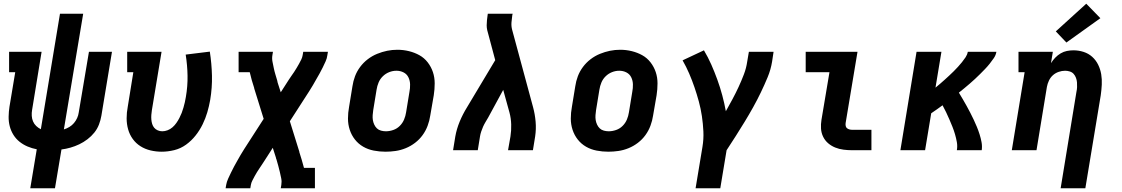

<svg xmlns="http://www.w3.org/2000/svg" viewBox="-20 -809 6040 1034"><path d="M143 205 178 -5Q152 -10 128.5 -20Q105 -30 85.5 -45.5Q66 -61 52.5 -82.5Q39 -104 32.5 -129Q26 -154 26.5 -181Q27 -208 31 -234L62 -420H29V-530H204L153 -218Q150 -201 151 -185Q152 -169 158 -155Q164 -141 175 -130.5Q186 -120 200 -113L303 -735H428L324 -112Q340 -117 354 -125.5Q368 -134 378.5 -146.5Q389 -159 395.5 -173.5Q402 -188 404 -203L459 -530H583L526 -186Q522 -162 513 -138.5Q504 -115 488 -95Q472 -75 451 -59Q430 -43 407 -32Q384 -21 359.5 -14Q335 -7 311 -4L276 205Z M851 8Q820 8 790.5 1Q761 -6 736.5 -21.5Q712 -37 695 -60.5Q678 -84 670 -112.5Q662 -141 662 -172Q662 -203 668 -234L698 -420H665V-530H850L798 -216Q796 -203 795 -190.5Q794 -178 795 -165.5Q796 -153 799.5 -141.5Q803 -130 810.5 -121Q818 -112 829.5 -107Q841 -102 854 -102Q868 -102 882.5 -107.5Q897 -113 909 -123.5Q921 -134 930 -147Q939 -160 946 -173.5Q953 -187 958.5 -201Q964 -215 968 -229.5Q972 -244 975.5 -258.5Q979 -273 981 -287Q991 -345 990 -401.5Q989 -458 980 -515L1110 -531Q1120 -466 1121.5 -401.5Q1123 -337 1112 -271Q1106 -237 1096.5 -204.5Q1087 -172 1071.5 -140Q1056 -108 1033.5 -79.5Q1011 -51 982 -30Q953 -9 918.5 -0.5Q884 8 851 8Z M1195 205 1198 187Q1201 170 1208.5 153.5Q1216 137 1224 120.5Q1232 104 1240.5 88Q1249 72 1258 56.5Q1267 41 1276 25Q1285 9 1295 -6L1400 -169L1349 -333Q1349 -333 1349 -333Q1349 -333 1349 -333V-334V-335Q1342 -356 1336 -377Q1330 -398 1325 -420H1265V-530H1450L1447 -512Q1444 -494 1447.5 -476.5Q1451 -459 1454.5 -442Q1458 -425 1463 -408.5Q1468 -392 1473 -375Q1473 -372 1474 -370Q1475 -368 1475 -365L1492 -312L1535 -379Q1542 -390 1549.5 -400.5Q1557 -411 1564 -421.5Q1571 -432 1577.5 -443Q1584 -454 1590.5 -465.5Q1597 -477 1602.5 -488.5Q1608 -500 1610 -512L1613 -530H1746L1743 -512Q1741 -495 1733.5 -478.5Q1726 -462 1718 -445.5Q1710 -429 1701 -413Q1692 -397 1683 -381.5Q1674 -366 1665 -350Q1656 -334 1646 -319L1541 -156L1592 8Q1592 8 1592 8Q1592 8 1592 8V9V10Q1599 31 1605 52Q1611 73 1617 95H1676V205H1492L1495 187Q1498 169 1494.5 151.5Q1491 134 1487 117Q1483 100 1478.5 83.5Q1474 67 1469 50Q1468 47 1467 45Q1466 43 1466 40L1449 -13L1406 54Q1399 65 1392 75.5Q1385 86 1378 96.5Q1371 107 1364 118Q1357 129 1351 140.5Q1345 152 1339 163.5Q1333 175 1331 187L1328 205Z M2056 8Q2024 8 1993 2Q1962 -4 1936 -19Q1910 -34 1891.5 -57.5Q1873 -81 1863.5 -110Q1854 -139 1854 -170.5Q1854 -202 1860 -234L1878 -344Q1882 -372 1892 -398.5Q1902 -425 1919.5 -448.5Q1937 -472 1960.5 -490Q1984 -508 2011 -519Q2038 -530 2065 -535.5Q2092 -541 2120 -541Q2152 -541 2182.5 -533.5Q2213 -526 2239 -511.5Q2265 -497 2283.5 -473Q2302 -449 2311.5 -420.5Q2321 -392 2321 -360Q2321 -328 2316 -296L2297 -186Q2293 -159 2283 -132Q2273 -105 2256 -81.5Q2239 -58 2215.5 -40Q2192 -22 2165 -11Q2138 0 2110.5 4Q2083 8 2056 8ZM2058 -102Q2078 -102 2098 -109Q2118 -116 2133 -131Q2148 -146 2156 -165Q2164 -184 2167 -204L2185 -314Q2189 -334 2188.5 -354.5Q2188 -375 2179.5 -392.5Q2171 -410 2153.5 -419Q2136 -428 2115 -428Q2095 -428 2076 -420.5Q2057 -413 2042 -398.5Q2027 -384 2019 -365Q2011 -346 2008 -326L1990 -216Q1988 -203 1987 -189Q1986 -175 1988 -162.5Q1990 -150 1995.5 -138Q2001 -126 2010 -117.5Q2019 -109 2032 -105.5Q2045 -102 2058 -102Z M2420 0 2432 -74Q2439 -114 2455.5 -154Q2472 -194 2495 -231L2647 -485L2611 -620Q2607 -633 2604 -646Q2601 -659 2601 -672.5Q2601 -686 2602.5 -700Q2604 -714 2606 -728L2607 -735H2741L2739 -728Q2736 -708 2734.5 -688Q2733 -668 2738 -649L2851 -231Q2861 -194 2864.5 -154Q2868 -114 2862 -74L2850 0H2716L2729 -74Q2734 -106 2733 -139Q2732 -172 2724 -202L2690 -325L2609 -176Q2602 -164 2594.5 -151.5Q2587 -139 2581.5 -126.5Q2576 -114 2571.5 -100.5Q2567 -87 2565 -74L2553 0Z M3256 8Q3224 8 3193 2Q3162 -4 3136 -19Q3110 -34 3091.5 -57.5Q3073 -81 3063.5 -110Q3054 -139 3054 -170.5Q3054 -202 3060 -234L3078 -344Q3082 -372 3092 -398.5Q3102 -425 3119.5 -448.5Q3137 -472 3160.5 -490Q3184 -508 3211 -519Q3238 -530 3265 -535.5Q3292 -541 3320 -541Q3352 -541 3382.5 -533.5Q3413 -526 3439 -511.5Q3465 -497 3483.5 -473Q3502 -449 3511.5 -420.5Q3521 -392 3521 -360Q3521 -328 3516 -296L3497 -186Q3493 -159 3483 -132Q3473 -105 3456 -81.5Q3439 -58 3415.5 -40Q3392 -22 3365 -11Q3338 0 3310.5 4Q3283 8 3256 8ZM3258 -102Q3278 -102 3298 -109Q3318 -116 3333 -131Q3348 -146 3356 -165Q3364 -184 3367 -204L3385 -314Q3389 -334 3388.5 -354.5Q3388 -375 3379.5 -392.5Q3371 -410 3353.5 -419Q3336 -428 3315 -428Q3295 -428 3276 -420.5Q3257 -413 3242 -398.5Q3227 -384 3219 -365Q3211 -346 3208 -326L3190 -216Q3188 -203 3187 -189Q3186 -175 3188 -162.5Q3190 -150 3195.5 -138Q3201 -126 3210 -117.5Q3219 -109 3232 -105.5Q3245 -102 3258 -102Z M3726 205 3763 -18Q3770 -60 3768 -101.5Q3766 -143 3760 -183.5Q3754 -224 3743.5 -262.5Q3733 -301 3720 -339Q3707 -377 3691.5 -413Q3676 -449 3656 -484L3771 -538Q3793 -501 3810.5 -461.5Q3828 -422 3843 -380.5Q3858 -339 3869.5 -296.5Q3881 -254 3889 -210Q3907 -242 3924.5 -274.5Q3942 -307 3957.5 -340.5Q3973 -374 3986 -408Q3999 -442 4004 -477L4013 -530H4146L4138 -477Q4131 -434 4114 -393Q4097 -352 4077.5 -311.5Q4058 -271 4036 -231.5Q4014 -192 3990.5 -153.5Q3967 -115 3942.5 -76.5Q3918 -38 3893 0L3859 205Z M4569 0Q4546 0 4522.5 -3Q4499 -6 4478 -14.5Q4457 -23 4440 -37.5Q4423 -52 4413 -72.5Q4403 -93 4401.5 -116.5Q4400 -140 4404 -164L4447 -420H4319V-530H4598L4534 -146Q4533 -138 4534.5 -130.5Q4536 -123 4541.5 -118.5Q4547 -114 4554.5 -112Q4562 -110 4569 -110H4673V0Z M4829 0 4916 -530H5050L5018 -337Q5030 -347 5043 -358Q5056 -369 5068 -380Q5080 -391 5092 -402Q5104 -413 5116 -425Q5128 -437 5139 -449Q5150 -461 5160.5 -474Q5171 -487 5180 -500.5Q5189 -514 5192 -530H5346Q5343 -512 5332.5 -496.5Q5322 -481 5310 -466Q5298 -451 5285 -437.5Q5272 -424 5258.5 -410.5Q5245 -397 5231 -384Q5217 -371 5202.5 -358.5Q5188 -346 5173.5 -334Q5159 -322 5144 -310Q5155 -292 5165.5 -274Q5176 -256 5186 -238Q5196 -220 5205.5 -201.5Q5215 -183 5224 -164Q5233 -145 5241 -125.5Q5249 -106 5255.5 -85.5Q5262 -65 5266 -43.5Q5270 -22 5267 0H5133Q5137 -22 5133 -44Q5129 -66 5123 -86.5Q5117 -107 5109 -127Q5101 -147 5092.5 -166.5Q5084 -186 5075 -205Q5066 -224 5056 -242Q5041 -231 5025.5 -220Q5010 -209 4995 -199L4962 0Z M5692 205 5777 -314Q5780 -327 5780.5 -340Q5781 -353 5780 -365.5Q5779 -378 5774.5 -390Q5770 -402 5762 -411Q5754 -420 5741.5 -424Q5729 -428 5716 -428Q5699 -428 5681.5 -422Q5664 -416 5650.5 -404Q5637 -392 5629 -375Q5621 -358 5618 -341L5562 0H5429L5498 -420H5465V-530H5650L5640 -469Q5650 -485 5663 -498.5Q5676 -512 5692 -521.5Q5708 -531 5725.5 -534.5Q5743 -538 5761 -538Q5789 -538 5815.5 -529.5Q5842 -521 5862 -503Q5882 -485 5894 -460.5Q5906 -436 5910.5 -409Q5915 -382 5913.5 -353Q5912 -324 5908 -296L5825 205ZM5723 -580 5666 -640 5830 -789 5906 -711Z"/></svg>

Font: Iosevka Curly Slab XBdExObl
Style: Regular
Weight: 800
Width: 7
Italic angle: -9°
Monospace: yes
Designer: Belleve Invis
Foundry: Belleve Invis
Version: Version 11.1.0; ttfautohint (v1.8.3)